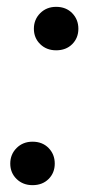

<svg xmlns="http://www.w3.org/2000/svg" viewBox="-20 -536 261 561"><path d="M75 5Q47 5 28.5 -13Q10 -31 10 -58Q10 -85 28.5 -103.5Q47 -122 75 -122Q104 -122 122 -103.5Q140 -85 140 -58Q140 -31 122 -13Q104 5 75 5ZM144 -389Q116 -389 97.5 -407Q79 -425 79 -452Q79 -479 97.5 -497.5Q116 -516 144 -516Q173 -516 191 -497.5Q209 -479 209 -452Q209 -425 191 -407Q173 -389 144 -389Z"/></svg>

Font: DM Sans Medium
Style: Italic
Weight: 500
Italic angle: -10°
Designer: Colophon Foundry, Jonny Pinhorn
Foundry: Colophon Foundry
Version: Version 4.004;gftools[0.9.30]